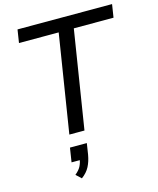

<svg xmlns="http://www.w3.org/2000/svg" viewBox="-140 -802 966 1177"><g transform="rotate(-15 343.0 -213.0)"><path d="M226 0 325 -622H73L86 -705H686L673 -622H421L322 0ZM231 279 198 248Q225 226 235.5 204Q246 182 250 156L268 168H195L209 78H316L305 149Q298 190 281.5 222Q265 254 231 279Z"/></g></svg>

Font: Nunito Sans 10pt Medium
Style: Italic
Weight: 500
Italic angle: -9°
Designer: Vernon Adams
Foundry: Vernon Adams
Version: Version 3.101;gftools[0.9.27]